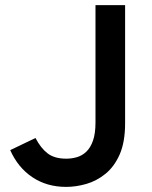

<svg xmlns="http://www.w3.org/2000/svg" viewBox="-20 -720 594 752"><path d="M239 12Q163.5 12 107 -25.8Q50.5 -63.5 20 -132L119 -179.5Q139.5 -140 166.5 -119.2Q193.5 -98.5 239.5 -98.5Q261 -98.5 281.5 -104.5Q302 -110.5 318.2 -126Q334.5 -141.5 344.2 -169.2Q354 -197 354 -240V-700H470V-237.5Q470 -163.5 448.8 -115.2Q427.5 -67 392.8 -39Q358 -11 317.8 0.5Q277.5 12 239 12Z"/></svg>

Font: Overpass SemiBold
Style: Regular
Weight: 600
Designer: Delve Withrington, Dave Bailey, Thomas Jockin
Foundry: Delve Fonts LLC
Version: Version 4.000